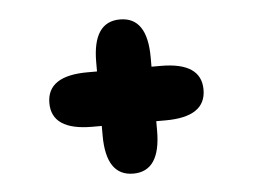

<svg xmlns="http://www.w3.org/2000/svg" viewBox="-38 -536 695 495"><g transform="rotate(-5 309.5 -288.5)"><path d="M88.5 -289.5Q88.5 -360 193.5 -360H383Q487.5 -360 487.5 -289.5Q487.5 -219 383 -219H193.5Q88.5 -219 88.5 -289.5ZM288.5 -89.5Q218 -89.5 218 -194.5V-384Q218 -488.5 288.5 -488.5Q359 -488.5 359 -384V-194.5Q359 -89.5 288.5 -89.5Z"/></g></svg>

Font: Sono Monospace ExtraBold
Style: Regular
Weight: 800
Version: Version 2.112